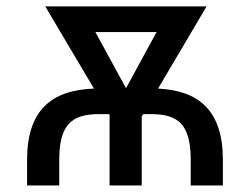

<svg xmlns="http://www.w3.org/2000/svg" viewBox="-20 -565 762 585"><path d="M160.5 0V-78.1C160.5 -187.5 200.3 -217.3 282.7 -217.3H312.5L313.9 -215.2V0H411.9V-210.2L416.2 -217.3H440.3C521.3 -217.3 561.1 -187.5 561.1 -78.1V0H659.1V-78.1C659.1 -228.7 585.2 -289.1 461.6 -295.1L609.4 -545.5H117.9L266.3 -295.1C138.5 -290.5 62.5 -230.8 62.5 -78.1V0ZM364 -296.2 270.6 -467.3H457Z"/></svg>

Font: Karasuma Gothic
Style: Regular
Weight: 400
Designer: Rasmus Andersson, Ryoko Nishizuka
Foundry: Genbu
Version: Version 1.00